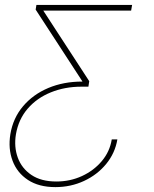

<svg xmlns="http://www.w3.org/2000/svg" viewBox="-20 -559 616 770"><path d="M202.1 191.4Q135.7 191.4 92 162.6Q48.3 133.8 30.3 85.4Q12.2 37.1 21.5 -20.5Q32.2 -85.4 72.3 -132.8Q112.3 -180.2 173.6 -206.1Q234.9 -231.9 310.1 -231.9L310.5 -232.4L123 -520.5L126 -539.1H509.8L505.9 -516.6H153.8V-516.1L337.9 -233.4L334.5 -211.4H306.6Q240.2 -211.4 184.1 -188.7Q127.9 -166 91.1 -123.3Q54.2 -80.6 43.9 -20.5Q35.6 29.8 51.3 73Q66.9 116.2 106 142.6Q145 168.9 206.1 168.9Q261.2 168.9 308.8 147Q356.4 125 388.4 86.9Q420.4 48.8 428.2 0H450.7Q441.4 55.2 405.8 98.6Q370.1 142.1 316.9 166.7Q263.7 191.4 202.1 191.4Z"/></svg>

Font: Inter 18pt Thin
Style: Italic
Weight: 250
Italic angle: -9.3988°
Version: Version 4.001;git-66647c0bb